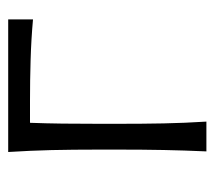

<svg xmlns="http://www.w3.org/2000/svg" viewBox="-48 -488 536 480"><g transform="rotate(-90 220.0 -248.0)"><path d="M81.5 0Q84 -55.5 85 -107Q86 -158.5 86 -219.5V-269.5Q86 -334 84.8 -387Q83.5 -440 80 -495.5H411.5V-433.5Q361.5 -438 309.8 -439.5Q258 -441 209 -441H153Q151.5 -400.5 151 -359.8Q150.5 -319 150.5 -269.5V-219.5Q150.5 -158.5 151.5 -107Q152.5 -55.5 156 0Z"/></g></svg>

Font: Commissioner Flair Light
Style: Regular
Weight: 300
Designer: Kostas Bartsokas
Foundry: Kostas Bartsokas
Version: Version 1.000; ttfautohint (v1.8.3)